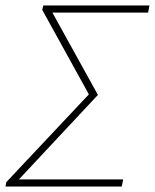

<svg xmlns="http://www.w3.org/2000/svg" viewBox="-29 -680 565 700"><path d="M-9 0 -6 -16 295 -336 125 -644 129 -660H516L511 -634H162L328 -334L40 -26H420L415 0Z"/></svg>

Font: Source Sans 3 ExtraLight
Style: Italic
Weight: 250
Italic angle: -11°
Designer: Paul D. Hunt
Foundry: Adobe
Version: Version 3.046;hotconv 1.0.118;makeotfexe 2.5.65603